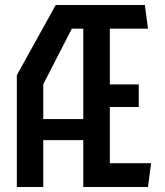

<svg xmlns="http://www.w3.org/2000/svg" viewBox="-20 -750 660 770"><path d="M314 0H573.5L586 -95.5H420.5V-321H536.5V-411.5H420.5V-635H573.5L561 -730H203.5L47.5 -448.5V0H153.5V-188H314ZM153.5 -272.5V-412L268 -635H314V-272.5Z"/></svg>

Font: Monaspace Krypton Medium
Style: Regular
Weight: 500
Designer: Riley Cran & the Lettermatic Team
Foundry: Lettermatic
Version: Version 1.101 (Monaspace Krypton)